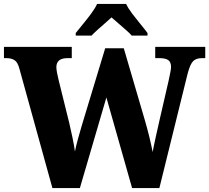

<svg xmlns="http://www.w3.org/2000/svg" viewBox="-24 -951 1058 971"><path d="M74 -604Q66 -635 50.5 -646Q35 -657 8 -657H-4V-714H339V-657H317Q261 -657 261 -611Q261 -602 264.5 -582.5Q268 -563 272 -548L326 -330Q334 -296 342.5 -255.5Q351 -215 355 -185Q361 -215 369.5 -245.5Q378 -276 389 -314L508 -707H602L708 -345Q722 -297 732 -255.5Q742 -214 748 -182Q754 -215 764.5 -262Q775 -309 785 -353L829 -544Q832 -560 836.5 -580.5Q841 -601 841 -612Q841 -637 827 -647Q813 -657 782 -657H761V-714H1014V-657H997Q969 -657 953.5 -642.5Q938 -628 925 -579L782 0H644L514 -458L380 0H241ZM359 -784Q374 -803 395.5 -829Q417 -855 437 -882Q457 -909 467 -931H614Q624 -909 644.5 -882Q665 -855 686.5 -829Q708 -803 722 -784V-771H642Q633 -782 614 -798.5Q595 -815 574.5 -833Q554 -851 540 -863Q526 -850 506.5 -833Q487 -816 468.5 -799.5Q450 -783 439 -771H359Z"/></svg>

Font: Noto Serif Armenian SemiCondensed ExtraBold
Style: Regular
Weight: 800
Width: 4
Designer: Monotype Design Team
Foundry: Monotype Imaging Inc.
Version: Version 2.008; ttfautohint (v1.8.4.7-5d5b)